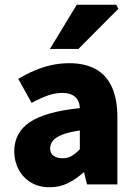

<svg xmlns="http://www.w3.org/2000/svg" viewBox="-20 -776 571 808"><path d="M189 12Q143 12 109.5 -8.5Q76 -29 58 -63.5Q40 -98 40 -139Q40 -218 105.5 -262Q171 -306 316 -321Q315 -342 306.5 -356Q298 -370 282 -377.5Q266 -385 242 -385Q212 -385 181 -374Q150 -363 113 -343L57 -444Q90 -464 125 -479Q160 -494 196.5 -502Q233 -510 272 -510Q337 -510 382 -485.5Q427 -461 450.5 -410.5Q474 -360 474 -281V0H346L334 -50H331Q300 -22 265.5 -5Q231 12 189 12ZM243 -110Q266 -110 283 -120.5Q300 -131 316 -148V-227Q269 -220 241.5 -209Q214 -198 202.5 -183.5Q191 -169 191 -152Q191 -131 205 -120.5Q219 -110 243 -110ZM190 -570 303 -756H469L478 -739L310 -570Z"/></svg>

Font: Mada ExtraBold
Style: Regular
Weight: 800
Designer: Khaled Hosny
Version: Version 1.5